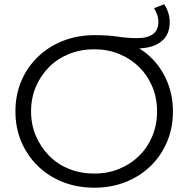

<svg xmlns="http://www.w3.org/2000/svg" viewBox="-20 -870 879 896"><path d="M125 -350Q125 -288 147.5 -235.5Q170 -183 209.5 -143Q249 -103 303 -81.5Q357 -60 420 -60Q483 -60 536.5 -82Q590 -104 629.5 -143Q669 -182 691 -235Q713 -288 713 -350Q713 -412 691 -465Q669 -518 629.5 -557Q590 -596 536.5 -618Q483 -640 420 -640Q357 -640 303 -618.5Q249 -597 209.5 -557.5Q170 -518 147.5 -465.5Q125 -413 125 -350ZM422 -706Q484 -706 529.5 -699Q575 -692 620 -692Q669 -692 694 -711Q719 -730 719 -768Q719 -787 713 -802.5Q707 -818 699 -832L746 -850Q758 -833 765 -811Q772 -789 772 -766Q772 -707 732 -676Q696 -647 630 -644Q666 -622 695 -591Q739 -544 763 -482.5Q787 -421 787 -350Q787 -273 759.5 -208Q732 -143 682.5 -95Q633 -47 566 -20.5Q499 6 420 6Q341 6 273.5 -20.5Q206 -47 156.5 -95.5Q107 -144 79.5 -208.5Q52 -273 52 -350Q52 -427 79.5 -492Q107 -557 157 -605Q207 -653 274.5 -679.5Q342 -706 422 -706Z"/></svg>

Font: Modern
Style: Small
Weight: 400
Designer: Julieta Ulanovsky
Foundry: Julieta Ulanovsky
Version: Version 8.000